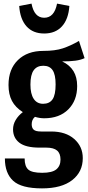

<svg xmlns="http://www.w3.org/2000/svg" viewBox="-20 -823 487 1060"><path d="M447 -502Q426 -492 396.5 -488Q367 -484 323 -484Q365 -464 385.5 -430.5Q406 -397 406 -348Q406 -268 357 -219Q308 -170 224 -170Q199 -170 173 -178Q155 -163 155 -137Q155 -117 166 -107Q177 -97 207 -97H263Q343 -97 390 -55.5Q437 -14 437 50Q437 126 378.5 171.5Q320 217 212 217Q98 217 52.5 175Q7 133 7 52H116Q116 95 136 113Q156 131 213 131Q268 131 291 112Q314 93 314 58Q314 24 295 8Q276 -8 236 -8H198Q122 -8 87 -35Q52 -62 52 -109Q52 -136 66.5 -160.5Q81 -185 106 -204Q65 -230 46 -266Q27 -302 27 -354Q27 -441 79 -491.5Q131 -542 219 -542Q284 -542 326.5 -556Q369 -570 416 -597ZM148 -356Q148 -305 166 -277.5Q184 -250 218 -250Q253 -250 270 -274.5Q287 -299 287 -357Q287 -411 270.5 -435.5Q254 -460 219 -460Q184 -460 166 -435Q148 -410 148 -356ZM86 -790 154 -803Q169 -725 224 -725Q280 -725 295 -803L363 -790Q358 -717 322 -677.5Q286 -638 224 -638Q162 -638 126.5 -677.5Q91 -717 86 -790Z"/></svg>

Font: Fira Sans Compressed Medium
Style: Regular
Weight: 500
Width: 1
Designer: bBox Type GmbH & Carrois Corporate GbR & Edenspiekermann AG
Foundry: bBox Type GmbH & Carrois Corporate GbR & Edenspiekermann AG
Version: Version 4.301